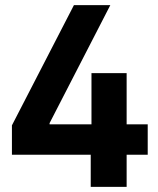

<svg xmlns="http://www.w3.org/2000/svg" viewBox="-20 -727 616 747"><path d="M26.4 -239.3 267.6 -707H409.2L172.9 -248V-243.2H335.9V-442.4H472.7V-243.2H554.7V-125H472.7V0H333V-125H26.4Z"/></svg>

Font: Pretendard GOV
Style: Bold
Weight: 700
Designer: Base glyphs from Inter by Rasmus Andersson; Hangeul glyphs from Noto Sans CJK(Source Han Sans) by Jang Soo-young and Kan
Foundry: Kil Hyung-jin
Version: Version 1.309